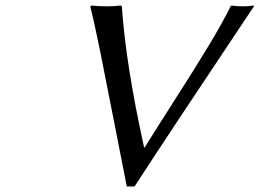

<svg xmlns="http://www.w3.org/2000/svg" viewBox="-20 -668 944 698"><path d="M818.8 -646 821.8 -647.9Q839.8 -645 863.8 -645Q883.3 -645 901.9 -647.9L903.8 -646Q597.2 -187.5 469.2 9.8H440.9Q425.8 -64.9 395.8 -220Q365.7 -375 343.3 -485.6Q320.8 -596.2 308.1 -644L313 -647.9Q338.4 -645 367.2 -645Q393.6 -645 418.9 -647.9L422.9 -645Q437.5 -432.6 503.9 -131.8H505.9Q535.2 -179.7 611.8 -299.3Q688.5 -418.9 739.5 -503.4Q790.5 -587.9 818.8 -646Z"/></svg>

Font: Linear Smooth
Style: Italic
Weight: 400
Designer: Philipp H. Poll, Flanker
Foundry: Philipp H. Poll, reworked by Flanker
Version: Version 1.061 | FøM Fix